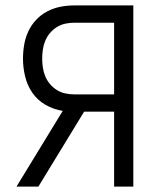

<svg xmlns="http://www.w3.org/2000/svg" viewBox="-20 -690 590 710"><path d="M41 0 212 -280Q179 -285 149 -302Q119 -319 100 -346.5Q81 -374 73 -407Q65 -440 65 -473Q65 -499 69.5 -525Q74 -551 85 -574.5Q96 -598 114 -617Q132 -636 155 -648Q178 -660 203.5 -665Q229 -670 255 -670H473V0H402V-277H291L122 0ZM255 -341H402V-606H255Q238 -606 221.5 -602.5Q205 -599 190.5 -590Q176 -581 165 -568Q154 -555 147.5 -539.5Q141 -524 138.5 -507Q136 -490 136 -473Q136 -457 138.5 -440Q141 -423 147.5 -407.5Q154 -392 165 -379Q176 -366 190.5 -357Q205 -348 221.5 -344.5Q238 -341 255 -341Z"/></svg>

Font: Lode
Style: Regular
Weight: 400
Monospace: yes
Designer: Belleve Invis
Foundry: Belleve Invis
Version: Version 29.2.0; ttfautohint (v1.8.3)